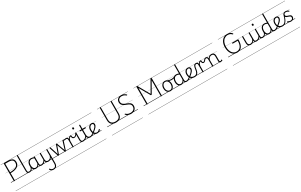

<svg xmlns="http://www.w3.org/2000/svg" viewBox="626 -4640 13763 8783"><g transform="rotate(-30 7507.5 -248.0)"><path d="M178 14Q151 14 151 -5V-918Q151 -928 158 -932.5Q165 -937 179 -937H380Q482 -937 550.5 -913.5Q619 -890 654.5 -838.5Q690 -787 690 -702Q690 -631 664.5 -578Q639 -525 593 -488.5Q547 -452 485.5 -430Q424 -408 354 -399Q315 -395 277.5 -392Q240 -389 206 -388V-5Q206 5 199.5 9.5Q193 14 178 14ZM206 -437Q229 -438 253.5 -439.5Q278 -441 303.5 -444Q329 -447 353 -449Q435 -459 498 -488.5Q561 -518 597 -571Q633 -624 633 -701Q633 -769 604.5 -809.5Q576 -850 520 -868.5Q464 -887 380 -887H206ZM0 428H739V438H0ZM0 -20H739V0H0ZM0 -505H739V-500H0ZM0 -948H739V-938H0Z M977 17Q939 17 913.5 6.5Q888 -4 873.5 -24Q859 -44 853 -72.5Q847 -101 847 -137V-934Q847 -944 853 -948.5Q859 -953 872 -953Q886 -953 892.5 -948.5Q899 -944 899 -934V-137Q899 -82 915.5 -56.5Q932 -31 983 -31Q992 -31 996.5 -23.5Q1001 -16 1000.5 -7Q1000 2 994.5 9.5Q989 17 977 17ZM739 428H1039V438H739ZM739 -20H1039V0H739ZM739 -505H1039V-500H739ZM739 -948H1039V-938H739Z M974 17Q963 17 957.5 9.5Q952 2 952.5 -7Q953 -16 960 -23.5Q967 -31 980 -31Q1013 -31 1039.5 -43Q1066 -55 1085 -76Q1104 -97 1114.5 -125Q1125 -153 1126 -186Q1127 -198 1136 -201.5Q1145 -205 1153.5 -201.5Q1162 -198 1161 -186Q1160 -142 1145.5 -104.5Q1131 -67 1106.5 -40Q1082 -13 1048 2Q1014 17 974 17ZM1039 428V438ZM1039 -20V0ZM1039 -505V-500ZM1039 -948V-938Z M1316 17Q1261 17 1217 -12Q1173 -41 1148 -98Q1123 -155 1123 -238Q1123 -288 1132.5 -331Q1142 -374 1161 -408.5Q1180 -443 1207.5 -467.5Q1235 -492 1271.5 -505.5Q1308 -519 1353 -519Q1391 -519 1427.5 -506.5Q1464 -494 1500 -470V-419Q1460 -449 1425 -459.5Q1390 -470 1354 -470Q1322 -470 1294.5 -460.5Q1267 -451 1245.5 -432Q1224 -413 1209.5 -385.5Q1195 -358 1187 -322Q1179 -286 1179 -242Q1179 -180 1195.5 -133Q1212 -86 1244.5 -59.5Q1277 -33 1326 -33Q1360 -33 1392 -49Q1424 -65 1450.5 -101.5Q1477 -138 1494 -202L1512 -159Q1491 -85 1457.5 -47Q1424 -9 1386.5 4Q1349 17 1316 17ZM1612 17Q1578 17 1554 7Q1530 -3 1515 -22Q1500 -41 1492.5 -69Q1485 -97 1485 -132V-495Q1485 -506 1492 -510.5Q1499 -515 1513 -515Q1526 -515 1532 -510.5Q1538 -506 1538 -496V-133Q1538 -81 1555 -56Q1572 -31 1618 -31Q1625 -31 1629 -23.5Q1633 -16 1632.5 -7Q1632 2 1627.5 9.5Q1623 17 1612 17ZM1039 428H1674V438H1039ZM1039 -20H1674V0H1039ZM1039 -505H1674V-500H1039ZM1039 -948H1674V-938H1039Z M1609 17Q1598 17 1592.5 9.5Q1587 2 1587.5 -7Q1588 -16 1595 -23.5Q1602 -31 1615 -31Q1652 -31 1683 -43Q1714 -55 1738 -75Q1762 -95 1780 -120Q1798 -145 1808 -172Q1812 -183 1821 -182.5Q1830 -182 1836 -174.5Q1842 -167 1839 -157Q1828 -124 1808 -93Q1788 -62 1759.5 -37Q1731 -12 1693 2.5Q1655 17 1609 17ZM1674 428V438ZM1674 -20V0ZM1674 -505V-500ZM1674 -948V-938Z M1969 18Q1921 18 1884 -1.5Q1847 -21 1826.5 -61.5Q1806 -102 1806 -166V-496Q1806 -505 1812 -509.5Q1818 -514 1831 -514Q1845 -514 1851.5 -509.5Q1858 -505 1858 -496V-171Q1858 -127 1870.5 -95.5Q1883 -64 1909 -47Q1935 -30 1976 -30Q2005 -30 2032 -39Q2059 -48 2082 -67Q2105 -86 2123 -116Q2141 -146 2151 -187V-496Q2151 -506 2157.5 -510.5Q2164 -515 2178 -515Q2191 -515 2197 -510.5Q2203 -506 2203 -496V223Q2203 300 2178 352Q2153 404 2106.5 430.5Q2060 457 1996 457Q1951 457 1916 444.5Q1881 432 1855.5 408.5Q1830 385 1813 355Q1807 345 1809.5 336Q1812 327 1825 321Q1836 315 1843.5 316.5Q1851 318 1856 328Q1881 368 1915 388Q1949 408 2003 408Q2049 408 2082 388Q2115 368 2133 326.5Q2151 285 2151 220V-95Q2136 -63 2114.5 -41Q2093 -19 2069 -6Q2045 7 2019.5 12.5Q1994 18 1969 18ZM1674 428H2327V438H1674ZM1674 -20H2327V0H1674ZM1674 -505H2327V-500H1674ZM1674 -948H2327V-938H1674Z M2507 15Q2493 15 2487 9.5Q2481 4 2478 -4L2321 -484Q2316 -496 2323 -505.5Q2330 -515 2347 -515Q2358 -515 2364 -510.5Q2370 -506 2372 -496L2508 -66L2661 -496Q2665 -506 2671.5 -510.5Q2678 -515 2690 -515Q2701 -515 2707 -510.5Q2713 -506 2716 -496L2872 -66L3005 -496Q3008 -506 3014 -510.5Q3020 -515 3031 -515Q3049 -515 3055.5 -506Q3062 -497 3056 -482L2900 -4Q2897 4 2890.5 9.5Q2884 15 2871 15Q2858 15 2852.5 9.5Q2847 4 2844 -4L2689 -430L2535 -4Q2533 4 2526.5 9.5Q2520 15 2507 15ZM2287 428H3091V438H2287ZM2287 -20H3091V0H2287ZM2287 -505H3091V-500H2287ZM2287 -948H3091V-938H2287Z M3101 -456Q3084 -456 3069.5 -459.5Q3055 -463 3034 -472Q3023 -478 3023 -489Q3023 -500 3030.5 -508Q3038 -516 3047 -512Q3062 -507 3074 -504.5Q3086 -502 3098 -502Q3112 -502 3125.5 -505Q3139 -508 3154 -511.5Q3169 -515 3187 -515Q3197 -515 3201.5 -508Q3206 -501 3205.5 -491.5Q3205 -482 3199.5 -474.5Q3194 -467 3184 -467Q3174 -467 3160.5 -464.5Q3147 -462 3132.5 -459Q3118 -456 3101 -456ZM3091 428H3121V438H3091ZM3091 -20H3121V0H3091ZM3091 -505H3121V-500H3091ZM3091 -948H3121V-938H3091Z M3278 15Q3265 15 3259 10.5Q3253 6 3253 -4V-374Q3253 -424 3236 -445.5Q3219 -467 3185 -467Q3175 -467 3170.5 -474.5Q3166 -482 3166 -491.5Q3166 -501 3171.5 -508Q3177 -515 3187 -515Q3211 -515 3230 -509.5Q3249 -504 3264 -491.5Q3279 -479 3288.5 -459.5Q3298 -440 3302 -412L3303 -403Q3315 -435 3331 -456.5Q3347 -478 3364.5 -492Q3382 -506 3399 -512.5Q3416 -519 3430 -519Q3440 -519 3445.5 -511.5Q3451 -504 3451 -494Q3451 -484 3445.5 -476.5Q3440 -469 3430 -469Q3412 -469 3393.5 -459Q3375 -449 3358 -428.5Q3341 -408 3327.5 -377Q3314 -346 3305 -304V-4Q3305 6 3298.5 10.5Q3292 15 3278 15ZM3121 428H3525V438H3121ZM3121 -20H3525V0H3121ZM3121 -505H3525V-500H3121ZM3121 -948H3525V-938H3121Z M3543 -331Q3502 -331 3475.5 -348Q3449 -365 3436 -399.5Q3423 -434 3420 -485L3430 -519Q3448 -519 3457 -513Q3466 -507 3466 -494Q3468 -462 3473.5 -439Q3479 -416 3488.5 -401.5Q3498 -387 3513 -380.5Q3528 -374 3547 -374Q3579 -374 3605 -392.5Q3631 -411 3650.5 -441Q3670 -471 3682 -505Q3684 -511 3693 -509Q3702 -507 3710 -500.5Q3718 -494 3715 -486Q3700 -446 3676 -410.5Q3652 -375 3618.5 -353Q3585 -331 3543 -331ZM3525 428H3548V438H3525ZM3525 -20H3548V0H3525ZM3525 -505H3548V-500H3525ZM3525 -948H3548V-938H3525Z M3809 17Q3771 17 3745.5 6.5Q3720 -4 3705.5 -24Q3691 -44 3685 -72.5Q3679 -101 3679 -137V-496Q3679 -506 3685 -510.5Q3691 -515 3704 -515Q3718 -515 3724.5 -510.5Q3731 -506 3731 -496V-137Q3731 -82 3747.5 -56.5Q3764 -31 3815 -31Q3824 -31 3828.5 -23.5Q3833 -16 3832.5 -7Q3832 2 3826.5 9.5Q3821 17 3809 17ZM3705 -683Q3683 -683 3672 -695.5Q3661 -708 3661 -732Q3661 -757 3672 -769.5Q3683 -782 3705 -782Q3726 -782 3737 -769.5Q3748 -757 3748 -732Q3749 -707 3737.5 -695Q3726 -683 3705 -683ZM3547 428H3872V438H3547ZM3547 -20H3872V0H3547ZM3547 -505H3872V-500H3547ZM3547 -948H3872V-938H3547Z M3807 17Q3796 17 3790.5 9.5Q3785 2 3785.5 -7Q3786 -16 3793 -23.5Q3800 -31 3813 -31Q3850 -31 3882.5 -42.5Q3915 -54 3941.5 -74Q3968 -94 3987 -121.5Q4006 -149 4016 -182Q4019 -193 4028.5 -192Q4038 -191 4044.5 -184Q4051 -177 4048 -167Q4036 -125 4014 -91.5Q3992 -58 3960.5 -33.5Q3929 -9 3890 4Q3851 17 3807 17ZM3872 428V438ZM3872 -20V0ZM3872 -505V-500ZM3872 -948V-938Z M4196 17Q4145 17 4109.5 2Q4074 -13 4052.5 -41.5Q4031 -70 4020.5 -110Q4010 -150 4010 -201V-452H3919Q3908 -452 3904 -458Q3900 -464 3900 -476Q3900 -489 3904 -494.5Q3908 -500 3919 -500H4010V-711Q4010 -721 4016.5 -725.5Q4023 -730 4036 -730Q4049 -730 4056 -725.5Q4063 -721 4063 -711V-500H4204Q4215 -500 4219.5 -494.5Q4224 -489 4224 -476Q4224 -464 4219.5 -458Q4215 -452 4204 -452H4063V-213Q4063 -175 4069 -142Q4075 -109 4090.5 -84.5Q4106 -60 4133 -45.5Q4160 -31 4203 -31Q4213 -31 4218 -23.5Q4223 -16 4222.5 -7Q4222 2 4215.5 9.5Q4209 17 4196 17ZM3872 428H4260V438H3872ZM3872 -20H4260V0H3872ZM3872 -505H4260V-500H3872ZM3872 -948H4260V-938H3872Z M4195 17Q4184 17 4178.5 9.5Q4173 2 4173.5 -7Q4174 -16 4181 -23.5Q4188 -31 4201 -31Q4226 -31 4252.5 -41Q4279 -51 4310.5 -71Q4342 -91 4381 -123Q4389 -129 4396.5 -126Q4404 -123 4409 -116Q4414 -109 4414.5 -100Q4415 -91 4407 -85Q4364 -52 4326.5 -29Q4289 -6 4256.5 5.5Q4224 17 4195 17ZM4260 428V438ZM4260 -20V0ZM4260 -505V-500ZM4260 -948V-938Z M4558 18Q4484 18 4434 -16.5Q4384 -51 4359 -113Q4334 -175 4334 -258Q4334 -315 4349 -363Q4364 -411 4392 -446Q4420 -481 4457.5 -500Q4495 -519 4540 -519Q4583 -519 4611.5 -502Q4640 -485 4653.5 -458Q4667 -431 4667 -400Q4667 -368 4654 -335Q4641 -302 4612.5 -266Q4584 -230 4537.5 -188.5Q4491 -147 4425 -96L4385 -124Q4447 -171 4490.5 -209.5Q4534 -248 4560.5 -280Q4587 -312 4599 -341Q4611 -370 4611 -396Q4611 -431 4590 -450.5Q4569 -470 4534 -470Q4509 -470 4483.5 -456.5Q4458 -443 4436.5 -417Q4415 -391 4402.5 -351.5Q4390 -312 4390 -259Q4390 -177 4415 -127Q4440 -77 4479 -54Q4518 -31 4560 -31Q4596 -31 4621 -43Q4646 -55 4664.5 -72.5Q4683 -90 4697 -106Q4705 -114 4713 -113.5Q4721 -113 4730 -107Q4738 -101 4740.5 -93Q4743 -85 4737 -77Q4720 -53 4693.5 -31Q4667 -9 4632.5 4.5Q4598 18 4558 18ZM4260 428H4786V438H4260ZM4260 -20H4786V0H4260ZM4260 -505H4786V-500H4260ZM4260 -948H4786V-938H4260Z M5543 19Q5467 19 5408 -1Q5349 -21 5309 -59Q5269 -97 5248.5 -154Q5228 -211 5228 -285V-934Q5228 -944 5234 -948.5Q5240 -953 5254 -953Q5269 -953 5275.5 -948.5Q5282 -944 5282 -934V-283Q5282 -202 5311.5 -146.5Q5341 -91 5399.5 -63Q5458 -35 5543 -35Q5627 -35 5684.5 -63Q5742 -91 5771.5 -146.5Q5801 -202 5801 -283V-934Q5801 -944 5807.5 -948.5Q5814 -953 5828 -953Q5855 -953 5855 -934V-285Q5855 -186 5819 -118Q5783 -50 5714 -15.5Q5645 19 5543 19ZM5086 428H5997V438H5086ZM5086 -20H5997V0H5086ZM5086 -505H5997V-500H5086ZM5086 -948H5997V-938H5086Z M6336 19Q6301 19 6264 12.5Q6227 6 6192 -7Q6157 -20 6127 -40.5Q6097 -61 6074 -89Q6066 -98 6066 -105.5Q6066 -113 6075 -122Q6085 -131 6092.5 -131.5Q6100 -132 6112 -119Q6138 -92 6172 -73Q6206 -54 6247.5 -44.5Q6289 -35 6336 -35Q6391 -35 6434 -49Q6477 -63 6507.5 -90Q6538 -117 6554.5 -156Q6571 -195 6571 -244Q6571 -290 6554 -322Q6537 -354 6507.5 -377Q6478 -400 6440 -417.5Q6402 -435 6358 -451Q6321 -465 6284.5 -481Q6248 -497 6215.5 -518Q6183 -539 6158 -567.5Q6133 -596 6119 -634.5Q6105 -673 6105 -723Q6105 -778 6125 -820Q6145 -862 6180 -892Q6215 -922 6261 -937.5Q6307 -953 6360 -953Q6415 -953 6460 -938Q6505 -923 6542 -899.5Q6579 -876 6608 -849Q6617 -841 6617 -833.5Q6617 -826 6608 -818Q6599 -808 6591 -808Q6583 -808 6572 -816Q6543 -840 6511 -859.5Q6479 -879 6441.5 -889.5Q6404 -900 6360 -900Q6314 -900 6277.5 -887.5Q6241 -875 6215.5 -852.5Q6190 -830 6176 -797Q6162 -764 6162 -723Q6162 -673 6180 -637.5Q6198 -602 6228.5 -577.5Q6259 -553 6298.5 -535Q6338 -517 6380 -501Q6425 -485 6469 -465.5Q6513 -446 6549.5 -417.5Q6586 -389 6607.5 -347.5Q6629 -306 6629 -244Q6629 -185 6608 -136.5Q6587 -88 6548.5 -53Q6510 -18 6456 0.5Q6402 19 6336 19ZM5985 428H6711V438H5985ZM5985 -20H6711V0H5985ZM5985 -505H6711V-500H5985ZM5985 -948H6711V-938H5985Z M7189 14Q7162 14 7162 -5V-934Q7162 -944 7169 -948.5Q7176 -953 7190 -953Q7204 -953 7210 -949Q7216 -945 7221 -936L7565 -331L7909 -936Q7914 -945 7920 -949Q7926 -953 7941 -953Q7968 -953 7968 -934V-5Q7968 5 7961.5 9.5Q7955 14 7941 14Q7914 14 7914 -5V-840L7596 -284Q7590 -274 7583.5 -270.5Q7577 -267 7565 -267Q7554 -267 7547 -270.5Q7540 -274 7534 -284L7217 -840V-5Q7217 5 7210.5 9.5Q7204 14 7189 14ZM7011 428H8119V438H7011ZM7011 -20H8119V0H7011ZM7011 -505H8119V-500H7011ZM7011 -948H8119V-938H7011Z M8414 19Q8346 19 8295.5 -15.5Q8245 -50 8217.5 -110.5Q8190 -171 8190 -250Q8190 -310 8206.5 -359Q8223 -408 8253.5 -444Q8284 -480 8324.5 -499.5Q8365 -519 8414 -519Q8480 -519 8530 -485Q8580 -451 8608.5 -390Q8637 -329 8637 -250Q8637 -202 8626.5 -161Q8616 -120 8597 -87Q8578 -54 8551 -30Q8524 -6 8489.5 6.5Q8455 19 8414 19ZM8414 -31Q8453 -31 8484 -46.5Q8515 -62 8536.5 -91.5Q8558 -121 8570 -161.5Q8582 -202 8582 -250Q8582 -315 8561.5 -364.5Q8541 -414 8503.5 -441.5Q8466 -469 8414 -469Q8375 -469 8343.5 -453.5Q8312 -438 8290.5 -409Q8269 -380 8257 -339.5Q8245 -299 8245 -250Q8245 -185 8265.5 -135.5Q8286 -86 8324 -58.5Q8362 -31 8414 -31ZM8119 428H8707V438H8119ZM8119 -20H8707V0H8119ZM8119 -505H8707V-500H8119ZM8119 -948H8707V-938H8119Z M8720 -396Q8674 -396 8615.5 -412Q8557 -428 8498 -459Q8490 -464 8488 -471Q8486 -478 8489 -485Q8492 -492 8498 -495Q8504 -498 8512 -494Q8542 -477 8578 -465Q8614 -453 8651.5 -446.5Q8689 -440 8723 -440Q8756 -440 8790 -445.5Q8824 -451 8854.5 -461.5Q8885 -472 8905 -486Q8914 -492 8921.5 -486Q8929 -480 8930 -470Q8931 -460 8921 -453Q8877 -425 8823.5 -410.5Q8770 -396 8720 -396ZM8707 428V438ZM8707 -20V0ZM8707 -505V-500ZM8707 -948V-938Z M8984 17Q8929 17 8885 -12Q8841 -41 8816 -98Q8791 -155 8791 -238Q8791 -288 8800.5 -331Q8810 -374 8829 -408.5Q8848 -443 8876 -467.5Q8904 -492 8940.5 -505.5Q8977 -519 9022 -519Q9055 -519 9088 -509Q9121 -499 9154 -480V-934Q9154 -944 9160.5 -948.5Q9167 -953 9181 -953Q9194 -953 9200 -948.5Q9206 -944 9206 -934V-129Q9206 -73 9223.5 -52Q9241 -31 9292 -31Q9301 -31 9305 -23.5Q9309 -16 9308.5 -7Q9308 2 9302.5 9.5Q9297 17 9286 17Q9254 17 9230 10Q9206 3 9190.5 -11Q9175 -25 9166.5 -45.5Q9158 -66 9156 -92V-96Q9134 -50 9104 -25Q9074 0 9043 8.5Q9012 17 8984 17ZM8994 -33Q9026 -33 9056 -47Q9086 -61 9111.5 -93Q9137 -125 9154 -181V-428Q9119 -452 9086.5 -461Q9054 -470 9022 -470Q8990 -470 8962.5 -460.5Q8935 -451 8913.5 -432Q8892 -413 8877.5 -385.5Q8863 -358 8855 -322Q8847 -286 8847 -242Q8847 -180 8863.5 -133Q8880 -86 8912.5 -59.5Q8945 -33 8994 -33ZM8707 428H9348V438H8707ZM8707 -20H9348V0H8707ZM8707 -505H9348V-500H8707ZM8707 -948H9348V-938H8707Z M9283 17Q9272 17 9266.5 9.5Q9261 2 9261.5 -7Q9262 -16 9269 -23.5Q9276 -31 9289 -31Q9314 -31 9340.5 -41Q9367 -51 9398.5 -71Q9430 -91 9469 -123Q9477 -129 9484.5 -126Q9492 -123 9497 -116Q9502 -109 9502.5 -100Q9503 -91 9495 -85Q9452 -52 9414.5 -29Q9377 -6 9344.5 5.5Q9312 17 9283 17ZM9348 428V438ZM9348 -20V0ZM9348 -505V-500ZM9348 -948V-938Z M9483 -130Q9541 -175 9582.5 -212Q9624 -249 9649.5 -281Q9675 -313 9687 -341.5Q9699 -370 9699 -396Q9699 -432 9678 -451Q9657 -470 9621 -470Q9595 -470 9570 -457.5Q9545 -445 9524 -420Q9503 -395 9490.5 -357.5Q9478 -320 9478 -270Q9478 -205 9497.5 -159.5Q9517 -114 9549 -85.5Q9581 -57 9619.5 -44Q9658 -31 9695 -31Q9707 -31 9712.5 -23.5Q9718 -16 9718 -7Q9718 2 9712.5 9.5Q9707 17 9695 17Q9613 17 9551.5 -18.5Q9490 -54 9456.5 -118Q9423 -182 9423 -268Q9423 -323 9437.5 -369Q9452 -415 9479 -448.5Q9506 -482 9543.5 -500.5Q9581 -519 9627 -519Q9671 -519 9699.5 -502Q9728 -485 9741.5 -458Q9755 -431 9755 -400Q9755 -368 9742 -335Q9729 -302 9701.5 -266.5Q9674 -231 9629.5 -191Q9585 -151 9523 -103ZM9348 428H9836V438H9348ZM9348 -20H9836V0H9348ZM9348 -505H9836V-500H9348ZM9348 -948H9836V-938H9348Z M9695 17Q9683 17 9676.5 9.5Q9670 2 9670 -7Q9670 -16 9676.5 -23.5Q9683 -31 9695 -31Q9745 -31 9779.5 -48Q9814 -65 9836.5 -96.5Q9859 -128 9872 -170Q9885 -212 9891 -262Q9898 -322 9908.5 -369Q9919 -416 9936 -448.5Q9953 -481 9981.5 -498Q10010 -515 10052 -515Q10061 -515 10065.5 -508Q10070 -501 10069.5 -491.5Q10069 -482 10064 -474.5Q10059 -467 10050 -467Q10023 -467 10004.5 -454.5Q9986 -442 9974 -416.5Q9962 -391 9954 -352.5Q9946 -314 9940 -262Q9934 -216 9923.5 -174Q9913 -132 9894.5 -97.5Q9876 -63 9848.5 -37.5Q9821 -12 9783.5 2.5Q9746 17 9695 17ZM9836 428H9936V438H9836ZM9836 -20H9936V0H9836ZM9836 -505H9936V-500H9836ZM9836 -948H9936V-938H9836Z M10143 15Q10130 15 10124 10.5Q10118 6 10118 -4V-374Q10118 -424 10101 -445.5Q10084 -467 10050 -467Q10040 -467 10035.5 -474.5Q10031 -482 10031 -491.5Q10031 -501 10036.5 -508Q10042 -515 10052 -515Q10076 -515 10095 -509.5Q10114 -504 10129 -491.5Q10144 -479 10153.5 -459.5Q10163 -440 10167 -412L10168 -403Q10180 -435 10196 -456.5Q10212 -478 10229.5 -492Q10247 -506 10264 -512.5Q10281 -519 10295 -519Q10305 -519 10310.5 -511.5Q10316 -504 10316 -494Q10316 -484 10310.5 -476.5Q10305 -469 10295 -469Q10277 -469 10258.5 -459Q10240 -449 10223 -428.5Q10206 -408 10192.5 -377Q10179 -346 10170 -304V-4Q10170 6 10163.5 10.5Q10157 15 10143 15ZM9936 428H10390V438H9936ZM9936 -20H10390V0H9936ZM9936 -505H10390V-500H9936ZM9936 -948H10390V-938H9936Z M10380 -343Q10353 -343 10332 -356.5Q10311 -370 10299 -401Q10287 -432 10284 -484L10295 -519Q10313 -519 10322 -513Q10331 -507 10331 -494Q10333 -453 10339.5 -429.5Q10346 -406 10357 -396.5Q10368 -387 10382 -387Q10403 -387 10419 -400Q10435 -413 10449.5 -432Q10464 -451 10480.5 -470Q10497 -489 10518.5 -502Q10540 -515 10569 -515Q10581 -515 10587 -508Q10593 -501 10592.5 -491.5Q10592 -482 10585 -474.5Q10578 -467 10566 -467Q10546 -467 10530.5 -454.5Q10515 -442 10500.5 -423.5Q10486 -405 10469.5 -386.5Q10453 -368 10431.5 -355.5Q10410 -343 10380 -343ZM10390 428H10503V438H10390ZM10390 -20H10503V0H10390ZM10390 -505H10503V-500H10390ZM10390 -948H10503V-938H10390Z M10659 15Q10646 15 10640 10.5Q10634 6 10634 -4V-374Q10634 -424 10617 -445.5Q10600 -467 10566 -467Q10556 -467 10551.5 -474.5Q10547 -482 10547 -491.5Q10547 -501 10552.5 -508Q10558 -515 10568 -515Q10596 -515 10616.5 -507Q10637 -499 10651.5 -484.5Q10666 -470 10674 -450Q10682 -430 10684 -405V-401Q10700 -435 10721 -457.5Q10742 -480 10767 -493.5Q10792 -507 10818.5 -513Q10845 -519 10871 -519Q10919 -519 10956.5 -500Q10994 -481 11016 -440.5Q11038 -400 11038 -334V-94Q11038 -74 11042 -60Q11046 -46 11055.5 -38.5Q11065 -31 11080 -31Q11090 -31 11100 -34Q11110 -37 11120 -44.5Q11130 -52 11140 -62Q11146 -68 11152.5 -67.5Q11159 -67 11166 -60Q11172 -54 11173 -47.5Q11174 -41 11169 -34Q11158 -19 11141.5 -7Q11125 5 11107 11Q11089 17 11069 17Q11049 17 11033 10.5Q11017 4 11006 -8Q10995 -20 10989.5 -38.5Q10984 -57 10984 -82V-326Q10984 -371 10972 -403Q10960 -435 10933.5 -452Q10907 -469 10864 -469Q10837 -469 10809.5 -461Q10782 -453 10758.5 -435Q10735 -417 10716.5 -387.5Q10698 -358 10686 -314V-4Q10686 6 10679.5 10.5Q10673 15 10659 15ZM10502 428H11173V438H10502ZM10502 -20H11173V0H10502ZM10502 -505H11173V-500H10502ZM10502 -948H11173V-938H10502Z M11939 19Q11856 19 11788 -16Q11720 -51 11670.5 -115Q11621 -179 11594.5 -268.5Q11568 -358 11568 -468Q11568 -541 11581 -605Q11594 -669 11619 -723Q11644 -777 11679 -819.5Q11714 -862 11758 -892Q11802 -922 11854 -937.5Q11906 -953 11964 -953Q12012 -953 12056 -941.5Q12100 -930 12139.5 -905.5Q12179 -881 12209 -840Q12218 -831 12216.5 -824.5Q12215 -818 12206 -809Q12195 -801 12187.5 -801Q12180 -801 12172 -811Q12145 -841 12112.5 -861Q12080 -881 12043 -890.5Q12006 -900 11964 -900Q11915 -900 11871.5 -886.5Q11828 -873 11790 -847Q11752 -821 11722 -784Q11692 -747 11670.5 -698.5Q11649 -650 11638 -592.5Q11627 -535 11627 -468Q11627 -367 11649.5 -287.5Q11672 -208 11714 -151Q11756 -94 11813 -64.5Q11870 -35 11939 -35Q11989 -35 12033 -48.5Q12077 -62 12113 -91.5Q12149 -121 12175 -168.5Q12201 -216 12215.5 -283Q12230 -350 12230 -440H11969Q11961 -440 11956.5 -445.5Q11952 -451 11952 -465Q11952 -479 11956.5 -484.5Q11961 -490 11969 -490H12264Q12276 -490 12281 -485Q12286 -480 12286 -467Q12286 -338 12261 -246Q12236 -154 12189.5 -95Q12143 -36 12079 -8.5Q12015 19 11939 19ZM11473 428H12386V438H11473ZM11473 -20H12386V0H11473ZM11473 -505H12386V-500H11473ZM11473 -948H12386V-938H11473Z M12656 18Q12608 18 12571 -1.5Q12534 -21 12513.5 -61.5Q12493 -102 12493 -166V-496Q12493 -505 12499 -509.5Q12505 -514 12518 -514Q12532 -514 12538.5 -509.5Q12545 -505 12545 -496V-171Q12545 -127 12557.5 -95.5Q12570 -64 12596 -47Q12622 -30 12663 -30Q12692 -30 12719 -39Q12746 -48 12769 -66.5Q12792 -85 12810 -115Q12828 -145 12838 -186V-496Q12838 -506 12844.5 -510.5Q12851 -515 12865 -515Q12878 -515 12884 -510.5Q12890 -506 12890 -496V-137Q12890 -78 12908.5 -54.5Q12927 -31 12974 -31Q12984 -31 12988.5 -23.5Q12993 -16 12992.5 -7Q12992 2 12986 9.5Q12980 17 12968 17Q12938 17 12916 10.5Q12894 4 12878.5 -9Q12863 -22 12854 -41.5Q12845 -61 12841 -87L12840 -100Q12825 -66 12803.5 -43Q12782 -20 12757.5 -7Q12733 6 12707 12Q12681 18 12656 18ZM12386 428H13032V438H12386ZM12386 -20H13032V0H12386ZM12386 -505H13032V-500H12386ZM12386 -948H13032V-938H12386Z M12967 17Q12956 17 12950.5 9.5Q12945 2 12945.5 -7Q12946 -16 12953 -23.5Q12960 -31 12973 -31Q13010 -31 13041 -43Q13072 -55 13096 -75Q13120 -95 13138 -120Q13156 -145 13166 -172Q13170 -183 13179 -182.5Q13188 -182 13194 -174.5Q13200 -167 13197 -157Q13186 -124 13166 -93Q13146 -62 13117.5 -37Q13089 -12 13051 2.5Q13013 17 12967 17ZM13032 428V438ZM13032 -20V0ZM13032 -505V-500ZM13032 -948V-938Z M13294 17Q13256 17 13230.5 6.5Q13205 -4 13190.5 -24Q13176 -44 13170 -72.5Q13164 -101 13164 -137V-496Q13164 -506 13170 -510.5Q13176 -515 13189 -515Q13203 -515 13209.5 -510.5Q13216 -506 13216 -496V-137Q13216 -82 13232.5 -56.5Q13249 -31 13300 -31Q13309 -31 13313.5 -23.5Q13318 -16 13317.5 -7Q13317 2 13311.5 9.5Q13306 17 13294 17ZM13190 -683Q13168 -683 13157 -695.5Q13146 -708 13146 -732Q13146 -757 13157 -769.5Q13168 -782 13190 -782Q13211 -782 13222 -769.5Q13233 -757 13233 -732Q13234 -707 13222.5 -695Q13211 -683 13190 -683ZM13032 428H13357V438H13032ZM13032 -20H13357V0H13032ZM13032 -505H13357V-500H13032ZM13032 -948H13357V-938H13032Z M13292 17Q13281 17 13275.5 9.5Q13270 2 13270.5 -7Q13271 -16 13278 -23.5Q13285 -31 13298 -31Q13331 -31 13357.5 -43Q13384 -55 13403 -76Q13422 -97 13432.5 -125Q13443 -153 13444 -186Q13445 -198 13454 -201.5Q13463 -205 13471.5 -201.5Q13480 -198 13479 -186Q13478 -142 13463.5 -104.5Q13449 -67 13424.5 -40Q13400 -13 13366 2Q13332 17 13292 17ZM13357 428V438ZM13357 -20V0ZM13357 -505V-500ZM13357 -948V-938Z M13634 17Q13579 17 13535 -12Q13491 -41 13466 -98Q13441 -155 13441 -238Q13441 -288 13450.5 -331Q13460 -374 13479 -408.5Q13498 -443 13526 -467.5Q13554 -492 13590.5 -505.5Q13627 -519 13672 -519Q13705 -519 13738 -509Q13771 -499 13804 -480V-934Q13804 -944 13810.5 -948.5Q13817 -953 13831 -953Q13844 -953 13850 -948.5Q13856 -944 13856 -934V-129Q13856 -73 13873.5 -52Q13891 -31 13942 -31Q13951 -31 13955 -23.5Q13959 -16 13958.5 -7Q13958 2 13952.5 9.5Q13947 17 13936 17Q13904 17 13880 10Q13856 3 13840.5 -11Q13825 -25 13816.5 -45.5Q13808 -66 13806 -92V-96Q13784 -50 13754 -25Q13724 0 13693 8.5Q13662 17 13634 17ZM13644 -33Q13676 -33 13706 -47Q13736 -61 13761.5 -93Q13787 -125 13804 -181V-428Q13769 -452 13736.5 -461Q13704 -470 13672 -470Q13640 -470 13612.5 -460.5Q13585 -451 13563.5 -432Q13542 -413 13527.5 -385.5Q13513 -358 13505 -322Q13497 -286 13497 -242Q13497 -180 13513.5 -133Q13530 -86 13562.5 -59.5Q13595 -33 13644 -33ZM13357 428H13998V438H13357ZM13357 -20H13998V0H13357ZM13357 -505H13998V-500H13357ZM13357 -948H13998V-938H13357Z M13933 17Q13922 17 13916.5 9.5Q13911 2 13911.5 -7Q13912 -16 13919 -23.5Q13926 -31 13939 -31Q13964 -31 13990.5 -41Q14017 -51 14048.5 -71Q14080 -91 14119 -123Q14127 -129 14134.5 -126Q14142 -123 14147 -116Q14152 -109 14152.5 -100Q14153 -91 14145 -85Q14102 -52 14064.5 -29Q14027 -6 13994.5 5.5Q13962 17 13933 17ZM13998 428V438ZM13998 -20V0ZM13998 -505V-500ZM13998 -948V-938Z M14133 -130Q14191 -175 14232.5 -212Q14274 -249 14299.5 -281Q14325 -313 14337 -341.5Q14349 -370 14349 -396Q14349 -432 14328 -451Q14307 -470 14271 -470Q14245 -470 14220 -457.5Q14195 -445 14174 -420Q14153 -395 14140.5 -357.5Q14128 -320 14128 -270Q14128 -205 14147.5 -159.5Q14167 -114 14199 -85.5Q14231 -57 14269.5 -44Q14308 -31 14345 -31Q14357 -31 14362.5 -23.5Q14368 -16 14368 -7Q14368 2 14362.5 9.5Q14357 17 14345 17Q14263 17 14201.5 -18.5Q14140 -54 14106.5 -118Q14073 -182 14073 -268Q14073 -323 14087.5 -369Q14102 -415 14129 -448.5Q14156 -482 14193.5 -500.5Q14231 -519 14277 -519Q14321 -519 14349.5 -502Q14378 -485 14391.5 -458Q14405 -431 14405 -400Q14405 -368 14392 -335Q14379 -302 14351.5 -266.5Q14324 -231 14279.5 -191Q14235 -151 14173 -103ZM13998 428H14486V438H13998ZM13998 -20H14486V0H13998ZM13998 -505H14486V-500H13998ZM13998 -948H14486V-938H13998Z M14345 17Q14336 17 14331 10Q14326 3 14326 -6.5Q14326 -16 14331 -23.5Q14336 -31 14345 -31Q14401 -31 14444.5 -57.5Q14488 -84 14521.5 -135Q14555 -186 14583 -257.5Q14611 -329 14635 -419Q14637 -428 14646.5 -429.5Q14656 -431 14664 -426.5Q14672 -422 14670 -412Q14649 -317 14619.5 -238.5Q14590 -160 14550.5 -102.5Q14511 -45 14460.5 -14Q14410 17 14345 17ZM14486 428H14536V438H14486ZM14486 -20H14536V0H14486ZM14486 -505H14536V-500H14486ZM14486 -948H14536V-938H14486Z M14785 19Q14751 19 14719 12Q14687 5 14662 -7Q14637 -19 14621 -31Q14614 -37 14614.5 -45Q14615 -53 14622 -63Q14629 -72 14636.5 -73.5Q14644 -75 14653 -69Q14681 -48 14718 -37.5Q14755 -27 14788 -27Q14823 -27 14848.5 -40.5Q14874 -54 14888 -78Q14902 -102 14902 -133Q14902 -169 14882 -188.5Q14862 -208 14831 -219Q14800 -230 14765.5 -240Q14731 -250 14699.5 -265Q14668 -280 14648 -307Q14628 -334 14628 -380Q14628 -420 14648 -451Q14668 -482 14705 -500.5Q14742 -519 14792 -519Q14829 -519 14860 -509.5Q14891 -500 14914.5 -485Q14938 -470 14953 -454Q14960 -446 14958 -439Q14956 -432 14949 -424Q14943 -417 14934.5 -417Q14926 -417 14918 -423Q14886 -447 14857 -460Q14828 -473 14789 -473Q14737 -473 14709.5 -449Q14682 -425 14682 -385Q14682 -350 14701.5 -330Q14721 -310 14752.5 -298.5Q14784 -287 14819.5 -277Q14855 -267 14886 -252Q14917 -237 14937 -210.5Q14957 -184 14957 -138Q14957 -100 14938.5 -63.5Q14920 -27 14882.5 -4Q14845 19 14785 19ZM14536 428H15015V438H14536ZM14536 -20H15015V0H14536ZM14536 -505H15015V-500H14536ZM14536 -948H15015V-938H14536Z"/></g></svg>

Font: Playwrite US Modern Guides
Style: Regular
Weight: 400
Designer: Veronika Burian, José Scaglione
Foundry: TypeTogether
Version: Version 1.003